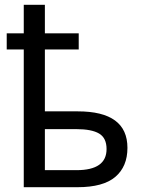

<svg xmlns="http://www.w3.org/2000/svg" viewBox="-20 -780 600 800"><path d="M167 -641H308V-574H167V-316H304Q511 -316 511 -164Q511 -86 460.5 -43Q410 0 303 0H79V-574H8V-641H79V-760H167ZM167 -242V-71H299Q424 -71 424 -159Q424 -205 393 -223.5Q362 -242 297 -242Z"/></svg>

Font: Noto Sans Display
Style: Regular
Weight: 400
Designer: Monotype Design team
Foundry: Monotype Imaging Inc.
Version: Version 1.000